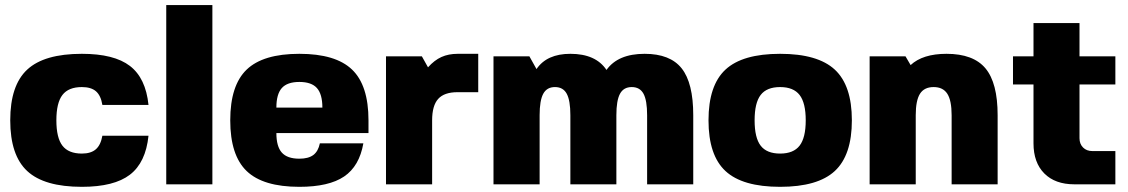

<svg xmlns="http://www.w3.org/2000/svg" viewBox="-20 -720 4407 750"><path d="M379.9 -189.9H560.1Q549.3 -85 487.5 -37.6Q425.8 9.8 299.8 9.8Q152.8 9.8 86.4 -51.8Q20 -113.3 20 -250Q20 -386.7 86.4 -448.2Q152.8 -509.8 299.8 -509.8Q425.8 -509.8 487.5 -462.4Q549.3 -415 560.1 -310.1H379.9Q374 -346.7 355 -363.3Q335.9 -379.9 299.8 -379.9Q247.6 -379.9 223.9 -349.1Q200.2 -318.4 200.2 -250Q200.2 -181.6 223.9 -150.9Q247.6 -120.1 299.8 -120.1Q335 -120.1 354.2 -136.7Q373.5 -153.3 379.9 -189.9Z M809.6 -700.2V0H629.4V-700.2Z M1059.6 -200.2Q1059.6 -147.9 1080.8 -124Q1102.1 -100.1 1149.4 -100.1Q1184.6 -100.1 1203.9 -114.5Q1223.1 -128.9 1229.5 -160.2H1399.4Q1383.8 -70.8 1324.2 -30.5Q1264.6 9.8 1149.4 9.8Q1007.8 9.8 943.6 -51.8Q879.4 -113.3 879.4 -250Q879.4 -386.7 943.6 -448.2Q1007.8 -509.8 1149.4 -509.8Q1291 -509.8 1355.2 -448.2Q1419.4 -386.7 1419.4 -250V-200.2ZM1059.6 -299.8H1239.3Q1239.3 -352.1 1218 -376Q1196.8 -399.9 1149.4 -399.9Q1102.1 -399.9 1080.8 -376Q1059.6 -352.1 1059.6 -299.8Z M1768.1 -359.9H1767.1Q1715.3 -359.9 1691.7 -333.7Q1668 -307.6 1668 -250V0H1487.8V-500H1627.9L1651.9 -457Q1676.8 -484.9 1704.3 -497.3Q1731.9 -509.8 1768.1 -509.8H1848.1V-359.9Z M2087.9 -270V0H1907.7V-500H2047.9L2075.7 -450.2Q2116.2 -509.8 2208 -509.8Q2307.1 -509.8 2349.1 -446.8Q2394 -509.8 2498 -509.8Q2597.7 -509.8 2642.8 -452.9Q2688 -396 2688 -270V0H2507.8V-270Q2507.8 -327.6 2493.7 -353.8Q2479.5 -379.9 2447.8 -379.9Q2416 -379.9 2401.9 -353.8Q2387.7 -327.6 2387.7 -270V0H2208V-270Q2208 -327.6 2193.8 -353.8Q2179.7 -379.9 2147.9 -379.9Q2116.2 -379.9 2102.1 -353.8Q2087.9 -327.6 2087.9 -270Z M2814 -448.2Q2880.4 -509.8 3027.3 -509.8Q3174.3 -509.8 3241 -448Q3307.6 -386.2 3307.6 -250Q3307.6 -113.8 3241 -52Q3174.3 9.8 3027.3 9.8Q2880.4 9.8 2814 -51.8Q2747.6 -113.3 2747.6 -250Q2747.6 -386.7 2814 -448.2ZM2951.4 -349.1Q2927.7 -318.4 2927.7 -250Q2927.7 -181.6 2951.4 -150.9Q2975.1 -120.1 3027.3 -120.1Q3079.6 -120.1 3103.5 -151.1Q3127.4 -182.1 3127.4 -250Q3127.4 -317.9 3103.5 -348.9Q3079.6 -379.9 3027.3 -379.9Q2975.1 -379.9 2951.4 -349.1Z M3517.1 -500 3537.1 -465.8Q3584.5 -509.8 3677.2 -509.8Q3782.2 -509.8 3829.6 -452.9Q3877 -396 3877 -270V0H3697.3V-270Q3697.3 -327.6 3680.4 -353.8Q3663.6 -379.9 3627 -379.9Q3590.3 -379.9 3573.7 -353.8Q3557.1 -327.6 3557.1 -270V0H3377V-500Z M4196.8 -180.2Q4196.8 -157.7 4210.7 -143.8Q4224.6 -129.9 4247.1 -129.9H4336.9V0H4176.8Q4101.6 0 4059.3 -42.5Q4017.1 -85 4017.1 -160.2V-390.1H3937V-500H4017.1V-629.9H4196.8V-500H4336.9V-390.1H4196.8Z"/></svg>

Font: Fivo Sans Heavy
Style: Regular
Weight: 900
Designer: Alexander Slobzheninov
Foundry: Alexander Slobzheninov
Version: 1.0